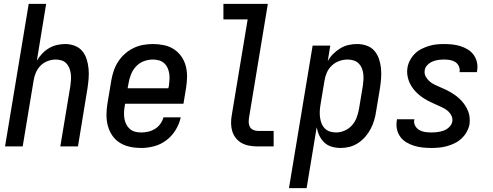

<svg xmlns="http://www.w3.org/2000/svg" viewBox="-20 -755 2540 990"><path d="M6 0 128 -735H218L170 -442Q181 -461 197 -478Q213 -495 232.5 -506.5Q252 -518 273.5 -523Q295 -528 316 -528Q342 -528 365.5 -519Q389 -510 404 -492Q419 -474 426.5 -450.5Q434 -427 436.5 -402Q439 -377 437 -351Q435 -325 431 -299L382 0H291L343 -313Q345 -328 346 -344Q347 -360 345 -375Q343 -390 337.5 -404Q332 -418 322 -428.5Q312 -439 297.5 -443.5Q283 -448 267 -448Q247 -448 225.5 -440Q204 -432 188.5 -416Q173 -400 164.5 -379.5Q156 -359 153 -338L97 0Z M708 8Q678 8 650 2Q622 -4 598.5 -18.5Q575 -33 559.5 -55.5Q544 -78 536.5 -105Q529 -132 529 -161.5Q529 -191 534 -221L554 -341Q558 -365 566.5 -390Q575 -415 589.5 -437.5Q604 -460 624.5 -478Q645 -496 669 -507.5Q693 -519 718.5 -523.5Q744 -528 769 -528Q798 -528 826 -522Q854 -516 877 -501Q900 -486 915.5 -463.5Q931 -441 938 -414Q945 -387 944.5 -358Q944 -329 939 -299L926 -220H625L623 -207Q620 -191 619.5 -175Q619 -159 621.5 -143.5Q624 -128 631 -114Q638 -100 649.5 -90Q661 -80 676 -76Q691 -72 708 -72Q726 -72 744 -76Q762 -80 778.5 -90Q795 -100 806.5 -116Q818 -132 823 -150H912Q905 -117 886 -85.5Q867 -54 838 -32Q809 -10 775 -1Q741 8 708 8ZM638 -300H848L851 -313Q853 -329 854 -345Q855 -361 852.5 -376.5Q850 -392 843.5 -406Q837 -420 825.5 -430Q814 -440 799 -444Q784 -448 768 -448Q745 -448 722 -439.5Q699 -431 682 -413Q665 -395 656 -372.5Q647 -350 643 -327Z M1310 0Q1288 0 1267 -3.5Q1246 -7 1228 -16.5Q1210 -26 1197 -42Q1184 -58 1178 -77Q1172 -96 1171.5 -118Q1171 -140 1175 -161L1257 -655H1132V-735H1361L1264 -148Q1262 -135 1262.5 -122.5Q1263 -110 1269 -100Q1275 -90 1286 -85Q1297 -80 1310 -80H1391V0Z M1470 215 1592 -520H1683L1670 -440Q1681 -460 1698 -477Q1715 -494 1735 -506Q1755 -518 1777 -523Q1799 -528 1821 -528Q1847 -528 1871 -519.5Q1895 -511 1910.5 -493Q1926 -475 1934 -451.5Q1942 -428 1944.5 -402.5Q1947 -377 1945 -351Q1943 -325 1939 -299L1919 -179Q1916 -157 1909 -134Q1902 -111 1891 -90Q1880 -69 1863.5 -50Q1847 -31 1826.5 -17.5Q1806 -4 1783 2Q1760 8 1737 8Q1713 8 1690.5 1.5Q1668 -5 1652 -20.5Q1636 -36 1626.5 -56Q1617 -76 1613 -99L1561 215ZM1713 -72Q1735 -72 1757 -81.5Q1779 -91 1795 -109Q1811 -127 1819 -149Q1827 -171 1831 -193L1851 -313Q1853 -328 1854 -344Q1855 -360 1853 -375.5Q1851 -391 1845 -405Q1839 -419 1828.5 -429Q1818 -439 1803 -443.5Q1788 -448 1773 -448Q1751 -448 1729.5 -440.5Q1708 -433 1691 -417Q1674 -401 1665 -380Q1656 -359 1653 -338L1633 -218Q1630 -201 1629 -184Q1628 -167 1630 -151Q1632 -135 1637.5 -120Q1643 -105 1654 -93.5Q1665 -82 1680.5 -77Q1696 -72 1713 -72Z M2204 8Q2181 8 2158.5 5.5Q2136 3 2115 -3.5Q2094 -10 2075.5 -21Q2057 -32 2044.5 -49Q2032 -66 2027 -88Q2022 -110 2026 -133Q2026 -134 2026.5 -136Q2027 -138 2027 -140H2117Q2117 -139 2116.5 -138Q2116 -137 2116 -137Q2113 -120 2121 -106Q2129 -92 2142 -84.5Q2155 -77 2171 -74.5Q2187 -72 2204 -72Q2219 -72 2235.5 -74Q2252 -76 2267.5 -81.5Q2283 -87 2296 -99.5Q2309 -112 2312 -128Q2315 -145 2307 -160Q2299 -175 2286.5 -185Q2274 -195 2259 -202Q2244 -209 2229 -215.5Q2214 -222 2199.5 -229Q2185 -236 2171 -244.5Q2157 -253 2144.5 -263Q2132 -273 2121 -285Q2110 -297 2101.5 -310.5Q2093 -324 2087.5 -339.5Q2082 -355 2080 -372Q2078 -389 2081 -406Q2084 -425 2094 -444Q2104 -463 2119 -478Q2134 -493 2153 -502.5Q2172 -512 2191.5 -518Q2211 -524 2230.5 -526Q2250 -528 2270 -528Q2292 -528 2314 -525.5Q2336 -523 2356 -516.5Q2376 -510 2393.5 -499Q2411 -488 2423 -471Q2435 -454 2439.5 -433Q2444 -412 2440 -390Q2440 -388 2439.5 -386.5Q2439 -385 2439 -383H2349Q2349 -384 2349.5 -384.5Q2350 -385 2350 -386Q2352 -401 2345.5 -414.5Q2339 -428 2327 -435.5Q2315 -443 2300 -445.5Q2285 -448 2270 -448Q2255 -448 2240 -446Q2225 -444 2210.5 -438Q2196 -432 2184 -420Q2172 -408 2170 -393Q2167 -375 2175 -360.5Q2183 -346 2195 -335.5Q2207 -325 2222 -318Q2237 -311 2252 -304.5Q2267 -298 2281.5 -291Q2296 -284 2310 -275.5Q2324 -267 2336.5 -257Q2349 -247 2360 -235Q2371 -223 2379.5 -209.5Q2388 -196 2394 -181Q2400 -166 2401.5 -149Q2403 -132 2401 -114Q2397 -94 2386.5 -75Q2376 -56 2360 -41Q2344 -26 2324.5 -16.5Q2305 -7 2285 -1.5Q2265 4 2244.5 6Q2224 8 2204 8Z"/></svg>

Font: Iosevka SS04 Medium Oblique
Style: Regular
Weight: 500
Italic angle: -9°
Monospace: yes
Designer: Belleve Invis
Foundry: Belleve Invis
Version: Version 19.0.0; ttfautohint (v1.8.4)